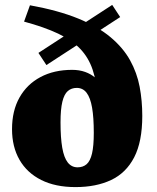

<svg xmlns="http://www.w3.org/2000/svg" viewBox="-20 -747 638 782"><path d="M287.5 15Q205.5 15 147.8 -14Q90 -43 59.5 -96Q29 -149 29 -221Q29 -296 59.5 -350Q90 -404 145 -433.2Q200 -462.5 274 -462.5Q303 -462.5 326.8 -454Q350.5 -445.5 367.8 -430.5Q385 -415.5 395.2 -395.5Q405.5 -375.5 407 -352L377 -349.5Q373.5 -415.5 357 -464Q340.5 -512.5 306.8 -548Q273 -583.5 217 -610Q161 -636.5 78 -659L102 -725.5Q218 -704.5 298.5 -671.5Q379 -638.5 430.2 -595.5Q481.5 -552.5 509.8 -501.5Q538 -450.5 548.8 -393.5Q559.5 -336.5 559.5 -275Q559.5 -170 526.5 -106.2Q493.5 -42.5 432.5 -13.8Q371.5 15 287.5 15ZM296 -65.5Q318 -65.5 332.8 -78.2Q347.5 -91 354.8 -121.8Q362 -152.5 362 -206Q362 -268.5 355 -308.8Q348 -349 332.8 -369Q317.5 -389 292.5 -389Q271 -389 256.2 -376.2Q241.5 -363.5 234 -332.8Q226.5 -302 226.5 -248.5Q226.5 -186 233.5 -145.5Q240.5 -105 256 -85.2Q271.5 -65.5 296 -65.5ZM169 -482 136.5 -531.5 437 -727 469.5 -677.5Z"/></svg>

Font: Newsreader ExtraBold
Style: Regular
Weight: 800
Designer: Hugues Gentile
Foundry: Production Type
Version: Version 1.003